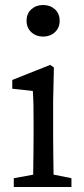

<svg xmlns="http://www.w3.org/2000/svg" viewBox="-20 -746 337 766"><path d="M152 -600Q124 -600 105 -617.5Q86 -635 86 -663Q86 -692 105 -709Q124 -726 152 -726Q180 -726 199 -709Q218 -692 218 -663Q218 -635 199 -617.5Q180 -600 152 -600ZM195 0H111Q112 -23 112.5 -60.5Q113 -98 113.5 -138.5Q114 -179 114 -210V-257Q114 -298 113.5 -325.5Q113 -353 111 -383L29 -392V-427L180 -487L195 -477L192 -342V-210Q192 -179 192.5 -138.5Q193 -98 193.5 -60.5Q194 -23 195 0ZM165 -55 265 -35V0H35V-35L145 -55Z"/></svg>

Font: Adobe Variable Font Prototype
Style: Regular
Weight: 389
Designer: Frank Grießhammer
Foundry: Adobe
Version: Version 1.004;hotconv 1.0.113;makeotfexe 2.5.65598